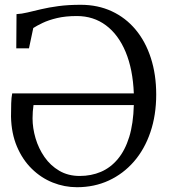

<svg xmlns="http://www.w3.org/2000/svg" viewBox="-20 -771 708 802"><path d="M301.5 11Q249 11 200.2 -8.5Q151.5 -28 112.8 -66Q74 -104 50.8 -158.8Q27.5 -213.5 26 -284Q26 -315 26.8 -339.5Q27.5 -364 31 -381H539Q535 -481.5 504.8 -554Q474.5 -626.5 422.5 -665.2Q370.5 -704 301 -704Q253.5 -704 218 -695.5Q182.5 -687 158 -675.2Q133.5 -663.5 119 -654L101 -569H48L49 -712Q70 -713 95 -719Q120 -725 151.8 -732.5Q183.5 -740 224.2 -745.5Q265 -751 317 -751Q388.5 -751 446.8 -724Q505 -697 546.5 -647.2Q588 -597.5 610.2 -528.5Q632.5 -459.5 632.5 -376Q632.5 -290 608.2 -218.8Q584 -147.5 539.5 -96.2Q495 -45 434.5 -17Q374 11 301.5 11ZM313 -36Q361 -36 401.5 -53.2Q442 -70.5 472.2 -106.8Q502.5 -143 519.8 -199Q537 -255 539 -332H120Q118 -318.5 117 -305Q116 -291.5 116 -277Q116 -236 128.5 -193.5Q141 -151 165.8 -115.2Q190.5 -79.5 227.5 -57.8Q264.5 -36 313 -36Z"/></svg>

Font: Merriweather Light
Style: Regular
Weight: 300
Designer: Eben Sorkin
Foundry: Eben Sorkin
Version: Version 2.100